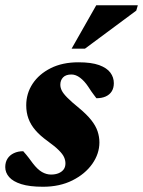

<svg xmlns="http://www.w3.org/2000/svg" viewBox="-31 -697 546 732"><path d="M57.5 -120.5Q61.5 -116 69 -107.2Q76.5 -98.5 94 -74.5Q112 -51 129 -41.2Q146 -31.5 163.5 -31.5Q180.5 -31.5 192.8 -36.8Q205 -42 211.8 -51.2Q218.5 -60.5 218.5 -74Q218.5 -86 213.2 -97.8Q208 -109.5 193.2 -124.2Q178.5 -139 150 -159.5Q121.5 -180 103.8 -200.8Q86 -221.5 77.5 -244.8Q69 -268 69 -295.5Q69 -340.5 93.2 -377.5Q117.5 -414.5 162.2 -437Q207 -459.5 268 -459.5Q317.5 -459.5 347 -448.8Q376.5 -438 389.8 -420Q403 -402 403 -380Q403 -361.5 395 -348.8Q387 -336 372 -329.2Q357 -322.5 336.5 -322.5Q333 -327.5 325.8 -336.8Q318.5 -346 305 -367Q291 -388 274.5 -400.5Q258 -413 241.5 -413Q220 -413 209.5 -402Q199 -391 199 -374Q199 -363 204.5 -351.8Q210 -340.5 225.5 -324.8Q241 -309 270.5 -285Q300 -260.5 317 -239Q334 -217.5 341 -196.5Q348 -175.5 348 -154Q348 -111 320.8 -72.2Q293.5 -33.5 245 -9.2Q196.5 15 133 15Q82 15 50.2 5Q18.5 -5 3.8 -22Q-11 -39 -11 -60Q-11 -78.5 -2.5 -92Q6 -105.5 21.8 -113Q37.5 -120.5 57.5 -120.5ZM242 -511.5 336 -677H494.5L488.5 -656.5L293 -511.5Z"/></svg>

Font: Newsreader 24pt ExtraBold
Style: Italic
Weight: 800
Italic angle: -17°
Designer: Hugues Gentile
Foundry: Production Type
Version: Version 1.003